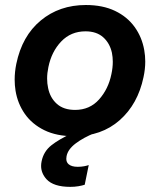

<svg xmlns="http://www.w3.org/2000/svg" viewBox="-20 -531 638 766"><path d="M275.5 12.5Q206 12.5 157 -11.5Q108 -35.5 79.2 -76.5Q50.5 -117.5 42 -169Q38.5 -191 38.5 -213.5Q38.5 -244 45 -276Q68 -387.5 142.5 -449.2Q217 -511 322.5 -511Q390 -511 439 -487.5Q488 -464 517.2 -423.2Q546.5 -382.5 555.5 -331Q559.5 -308.5 559.5 -285.5Q559.5 -255 552.5 -223Q530 -115.5 457.5 -51.5Q385 12.5 275.5 12.5ZM279.5 -92.5Q338 -92.5 375.2 -134.2Q412.5 -176 424.5 -235.5Q430 -261 430 -284.5Q430 -303 426.5 -320.5Q418 -359 391.5 -382.5Q365 -406 321 -406Q263 -406 224.2 -365.5Q185.5 -325 173 -263Q168 -239.5 168 -217.5Q168 -197.5 172 -179.5Q180 -140.5 207 -116.5Q234 -92.5 279.5 -92.5ZM260.5 214.5Q193.5 214.5 165.5 184Q144 160 144 131Q144 122 146 112.5Q154 73 185.2 48.5Q216.5 24 265 2L270.5 -23.5L337 -31L357.5 0Q313.5 17.5 282 41.2Q250.5 65 245.5 92.5Q244.5 98 244.5 102.5Q244.5 116 253.5 124Q265.5 134.5 290 134.5Q304 134.5 315.8 132.2Q327.5 130 334 127.5L318 206Q307.5 209.5 292.5 212Q277.5 214.5 260.5 214.5Z"/></svg>

Font: Heraclito SemiBold
Style: Italic
Weight: 600
Italic angle: -12°
Designer: Kostas Bartsokas (font) & Cristiano Sobral (main changes)
Foundry: Kostas Bartsokas (font) & Cristiano Sobral (main changes)
Version: Version 1.00;July 8, 2020;FontCreator 13.0.0.2655 64-bit